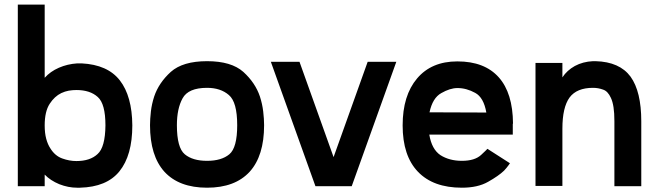

<svg xmlns="http://www.w3.org/2000/svg" viewBox="-20 -832 2946 858"><path d="M344.7 -548.8Q460.9 -543 515.6 -472.7Q570.3 -402.3 571.3 -271.5Q571.3 -137.7 513.7 -66.4Q457 3.9 336.9 6.8Q333 6.8 330.1 6.8Q327.1 6.8 324.2 6.8Q285.2 6.8 245.1 -8.8Q205.1 -25.4 179.7 -51.8Q179.7 -34.2 179.7 0Q139.6 0 59.6 0Q59.6 -270.5 59.6 -811.5Q99.6 -811.5 179.7 -811.5Q179.7 -759.8 179.7 -752.9Q179.7 -746.1 179.7 -699.2Q179.7 -687.5 179.7 -670.9Q179.7 -655.3 179.7 -633.8Q179.7 -606.4 179.7 -570.3Q179.7 -533.2 179.7 -484.4Q205.1 -512.7 243.2 -529.3Q281.2 -545.9 325.2 -548.8Q330.1 -548.8 335 -548.8Q338.9 -548.8 344.7 -548.8ZM321.3 -112.3Q382.8 -112.3 416 -143.6Q450.2 -173.8 451.2 -271.5Q451.2 -368.2 417 -398.4Q382.8 -429.7 321.3 -429.7Q304.7 -429.7 287.1 -426.8Q270.5 -423.8 253.9 -416Q223.6 -401.4 202.1 -368.2Q179.7 -334 179.7 -271.5Q179.7 -237.3 186.5 -211.9Q193.4 -186.5 205.1 -168.9Q225.6 -135.7 257.8 -124Q290 -112.3 321.3 -112.3Z M905.3 -558.6Q1013.7 -558.6 1067.4 -510.7Q1121.1 -461.9 1141.6 -400.4Q1152.3 -367.2 1156.2 -334Q1160.2 -299.8 1160.2 -272.5Q1160.2 -135.7 1095.7 -64.5Q1030.3 6.8 905.3 6.8Q780.3 6.8 714.8 -64.5Q650.4 -135.7 650.4 -272.5Q650.4 -299.8 654.3 -334Q658.2 -367.2 668.9 -400.4Q689.5 -461.9 743.2 -510.7Q796.9 -558.6 905.3 -558.6ZM905.3 -113.3Q969.7 -113.3 1004.9 -142.6Q1040 -171.9 1040 -272.5Q1040 -376 1002.9 -407.2Q965.8 -439.5 905.3 -439.5Q821.3 -439.5 795.9 -392.6Q770.5 -346.7 770.5 -272.5Q770.5 -171.9 805.7 -142.6Q840.8 -113.3 905.3 -113.3Z M1623 -555.7Q1572.3 -414.1 1470.7 -129.9Q1419.9 -272.5 1318.4 -555.7Q1276.4 -555.7 1190.4 -555.7Q1256.8 -371.1 1389.6 0Q1443.4 0 1551.8 0Q1618.2 -185.5 1751 -555.7Q1708 -555.7 1623 -555.7Z M2271.5 -279.3Q2271.5 -262.7 2271.5 -230.5Q2146.5 -230.5 1898.4 -230.5Q1909.2 -165 1948.2 -138.7Q1988.3 -113.3 2043.9 -113.3Q2101.6 -113.3 2129.9 -139.6Q2157.2 -165 2158.2 -167Q2191.4 -145.5 2258.8 -102.5Q2258.8 -101.6 2252 -92.8Q2245.1 -83 2232.4 -69.3Q2208 -45.9 2161.1 -19.5Q2115.2 6.8 2043.9 6.8Q1916 6.8 1847.7 -64.5Q1779.3 -135.7 1779.3 -271.5Q1779.3 -405.3 1843.8 -481.4Q1908.2 -557.6 2023.4 -557.6Q2023.4 -557.6 2023.4 -557.6Q2024.4 -557.6 2024.4 -557.6Q2145.5 -557.6 2209 -486.3Q2271.5 -416 2272.5 -280.3Q2272.5 -279.3 2272.5 -279.3Q2271.5 -279.3 2271.5 -279.3ZM2153.3 -329.1Q2141.6 -396.5 2103.5 -417Q2064.5 -438.5 2024.4 -438.5Q1991.2 -438.5 1952.1 -416Q1913.1 -394.5 1899.4 -330.1Q1983.4 -330.1 2153.3 -329.1Z M2641.6 -558.6Q2749 -555.7 2797.9 -489.3Q2845.7 -422.9 2845.7 -290Q2845.7 -193.4 2845.7 0Q2805.7 0 2725.6 0Q2725.6 -45.9 2725.6 -52.7Q2725.6 -58.6 2725.6 -100.6Q2725.6 -110.4 2725.6 -125Q2725.6 -138.7 2725.6 -158.2Q2725.6 -181.6 2725.6 -213.9Q2725.6 -246.1 2725.6 -290Q2725.6 -327.1 2721.7 -352.5Q2717.8 -377.9 2710 -394.5Q2696.3 -424.8 2674.8 -431.6Q2653.3 -439.5 2629.9 -439.5Q2557.6 -439.5 2525.4 -396.5Q2493.2 -352.5 2493.2 -256.8Q2493.2 -171.9 2493.2 -1Q2453.1 -1 2373 -1Q2373 -184.6 2373 -550.8Q2413.1 -550.8 2493.2 -550.8Q2493.2 -535.2 2493.2 -535.2Q2493.2 -535.2 2493.2 -486.3Q2513.7 -517.6 2548.8 -537.1Q2585 -556.6 2629.9 -558.6Q2632.8 -558.6 2635.7 -558.6Q2638.7 -558.6 2641.6 -558.6Z"/></svg>

Font: Seiden_Sans_Regular
Style: Regular
Weight: 400
Designer: Kevin Beronilla
Version: Version 1.0